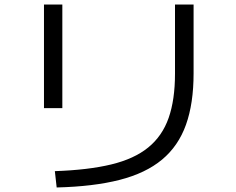

<svg xmlns="http://www.w3.org/2000/svg" viewBox="-20 -787 1040 847"><path d="M222 -32Q369 -37 470.5 -61.5Q572 -86 634 -136.5Q696 -187 724 -267Q752 -347 752 -462V-767H834V-463Q834 -331 800.5 -237Q767 -143 695 -83Q623 -23 508 6.5Q393 36 230 40ZM174 -310V-767H255V-310Z"/></svg>

Font: M PLUS 1 Code
Style: Regular
Weight: 400
Designer: Coji Morishita
Foundry: UNDERFOREST DESIGN
Version: Version 1.005